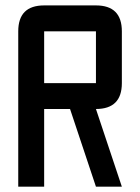

<svg xmlns="http://www.w3.org/2000/svg" viewBox="-20 -704 528 724"><path d="M244.1 -293H146.5V0H48.8V-585.9Q48.8 -683.6 146.5 -683.6H341.8Q439.5 -683.6 439.5 -585.9V-390.6Q439.5 -293 341.8 -293L439.5 0H341.8ZM341.8 -390.6V-585.9H146.5V-390.6Z"/></svg>

Font: BabelStone Runic Byrhtferth
Style: Regular
Weight: 400
Designer: Andrew West
Foundry: BabelStone
Version: Version 7.004;November 9, 2023